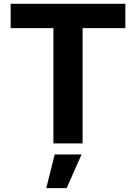

<svg xmlns="http://www.w3.org/2000/svg" viewBox="-20 -747 708 1000"><path d="M35.5 -600.5H258.2V0H410.2V-600.5H632.8V-727.3H35.5ZM220.9 233H327.1L404.8 57.5H264.9Z"/></svg>

Font: Magic Ui Pro
Style: Bold
Weight: 700
Designer: Stefan Endress, Andreas Faust
Version: Version 1.000;FEAKit 1.0